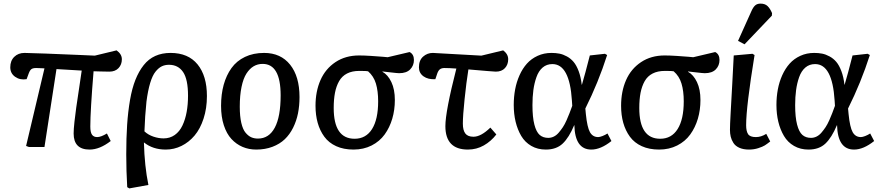

<svg xmlns="http://www.w3.org/2000/svg" viewBox="-20 -817 4907 1067"><path d="M293.9 -433.1 227.1 0H141.1L125 -5.9L227.1 -437Q225.6 -437 206.8 -438Q188 -439 181.2 -439Q163.6 -439 155 -433.1Q146.5 -427.2 140.1 -410.2L127.9 -377Q91.3 -371.1 64.2 -390.1Q37.1 -409.2 37.1 -442.9Q37.1 -479.5 59.3 -501.2Q81.5 -522.9 116.2 -522.9Q135.7 -522.9 233.4 -519.3Q331.1 -515.6 418.9 -511.7L506.8 -507.8L627.9 -537.1Q657.2 -516.1 657.2 -487.8Q657.2 -458 638.7 -438.5Q620.1 -418.9 587.9 -418.9Q570.3 -418.9 536.4 -419.9Q502.4 -420.9 500 -420.9Q481.9 -200.7 481.9 -113.8Q481.9 -82 491.2 -68.6Q500.5 -55.2 520 -55.2Q541 -55.2 574.2 -75.2L595.2 -33.2Q533.7 14.2 478 14.2Q389.2 14.2 389.2 -75.2Q389.2 -97.7 393.8 -140.4Q398.4 -183.1 403.6 -218.8Q408.7 -254.4 419.2 -323.7Q429.7 -393.1 434.1 -424.8Z M900.9 14.2Q829.6 14.2 780.8 -24.9H779.8Q783.2 106 804.7 210.9L698.7 230L687 223.1Q681.6 132.3 681.6 41Q681.6 -50.3 686.5 -123.5Q691.4 -196.8 702.6 -261.7Q713.9 -326.7 732.7 -373.8Q751.5 -420.9 778.6 -455.1Q805.7 -489.3 843 -506.1Q880.4 -522.9 927.7 -522.9Q1025.9 -522.9 1077.9 -459.2Q1129.9 -395.5 1129.9 -283.2Q1129.9 -214.8 1111.3 -158Q1092.8 -101.1 1061.3 -63.7Q1029.8 -26.4 988.5 -6.1Q947.3 14.2 900.9 14.2ZM918.9 -457Q897 -457 879.2 -448.5Q861.3 -439.9 844.2 -418.7Q827.1 -397.5 814.5 -355.5Q801.8 -313.5 793.9 -252Q785.6 -172.9 782.7 -86.9Q803.7 -67.4 832.8 -57.6Q861.8 -47.9 888.7 -47.9Q924.3 -47.9 951.2 -66.9Q978 -85.9 993.9 -119.6Q1009.8 -153.3 1017.3 -194.8Q1024.9 -236.3 1024.9 -285.2Q1024.9 -376 997.6 -416.5Q970.2 -457 918.9 -457Z M1208.5 -229Q1208.5 -293 1223.1 -345.9Q1237.8 -398.9 1266.4 -438.7Q1294.9 -478.5 1341.3 -500.7Q1387.7 -522.9 1447.8 -522.9Q1540 -522.9 1592.3 -457.5Q1644.5 -392.1 1644.5 -277.8Q1644.5 -229.5 1636 -187Q1627.4 -144.5 1608.9 -107.2Q1590.3 -69.8 1562.5 -43.2Q1534.7 -16.6 1494.1 -1.2Q1453.6 14.2 1403.8 14.2Q1362.8 14.2 1327.9 -0.7Q1293 -15.6 1266.1 -44.7Q1239.3 -73.7 1223.9 -120.8Q1208.5 -168 1208.5 -229ZM1413.6 -46.9Q1474.6 -46.9 1507.1 -107.7Q1539.6 -168.5 1539.6 -287.1Q1539.6 -461.9 1439.5 -461.9Q1412.1 -461.9 1389.6 -448.7Q1367.2 -435.5 1349.6 -408.2Q1332 -380.9 1322.3 -334Q1312.5 -287.1 1312.5 -224.1Q1312.5 -170.9 1321 -134Q1329.6 -97.2 1345 -79.1Q1360.4 -61 1376.7 -54Q1393.1 -46.9 1413.6 -46.9Z M2256.3 -527.8Q2280.3 -515.6 2280.3 -483.9Q2280.3 -452.6 2259.5 -431.4Q2238.8 -410.2 2198.2 -410.2Q2188.5 -410.2 2148.4 -415Q2108.4 -419.9 2105.5 -419.9V-418Q2135.7 -401.4 2155 -360.8Q2174.3 -320.3 2174.3 -261.2Q2174.3 -206.1 2159.9 -157.2Q2145.5 -108.4 2117.7 -69.8Q2089.8 -31.2 2045.2 -8.5Q2000.5 14.2 1944.3 14.2Q1889.6 14.2 1848.4 -4.6Q1807.1 -23.4 1782.5 -57.1Q1757.8 -90.8 1745.6 -134Q1733.4 -177.2 1733.4 -229Q1733.4 -309.1 1761 -371.8Q1788.6 -434.6 1844.2 -471.7Q1899.9 -508.8 1975.6 -508.8Q2002.4 -508.8 2042 -506.3Q2081.5 -503.9 2107.9 -501.5L2134.3 -499ZM2081.5 -253.9Q2081.5 -311 2069.1 -352.5Q2056.6 -394 2025.4 -420.9Q2019.5 -422.9 1976.6 -422.9Q1936.5 -422.9 1908.4 -408.4Q1880.4 -394 1864.5 -366Q1848.6 -337.9 1841.6 -301.5Q1834.5 -265.1 1834.5 -216.8Q1834.5 -45.9 1950.7 -45.9Q2013.7 -45.9 2047.6 -99.9Q2081.5 -153.8 2081.5 -253.9Z M2552.2 -129.9Q2552.2 -93.3 2565.9 -75.2Q2579.6 -57.1 2611.3 -57.1Q2652.8 -57.1 2705.1 -107.9L2738.3 -69.8Q2709 -31.7 2668.7 -8.8Q2628.4 14.2 2580.1 14.2Q2455.1 14.2 2455.1 -116.2Q2455.1 -197.3 2516.1 -436Q2476.1 -439 2450.2 -439Q2434.1 -439 2425 -432.1Q2416 -425.3 2410.2 -409.2L2399.4 -377Q2358.9 -374.5 2333.5 -392.8Q2308.1 -411.1 2308.1 -442.9Q2308.1 -481.9 2331.3 -502.4Q2354.5 -522.9 2385.3 -522.9L2655.3 -507.8L2776.4 -537.1Q2804.2 -516.1 2804.2 -487.8Q2804.2 -458 2786.1 -438.5Q2768.1 -418.9 2735.4 -418.9Q2724.1 -418.9 2583 -431.2Q2571.3 -357.9 2561.8 -265.6Q2552.2 -173.3 2552.2 -129.9Z M3013.2 14.2Q2967.8 14.2 2932.6 -6.1Q2897.5 -26.4 2876.7 -61.5Q2856 -96.7 2845.5 -140.1Q2835 -183.6 2835 -233.9Q2835 -278.8 2842.8 -320.3Q2850.6 -361.8 2867.2 -398.9Q2883.8 -436 2908.2 -463.4Q2932.6 -490.7 2967.8 -506.8Q3002.9 -522.9 3044.9 -522.9Q3068.4 -522.9 3088.6 -519Q3108.9 -515.1 3130.4 -503.4Q3151.9 -491.7 3167.7 -472.9Q3183.6 -454.1 3195.8 -421.6Q3208 -389.2 3212.9 -346.2H3213.9Q3231.4 -404.8 3257.8 -508.8L3341.8 -518.1L3354 -511.2Q3305.2 -358.4 3232.9 -213.9L3235.8 -183.1Q3243.2 -109.9 3258.5 -82.5Q3273.9 -55.2 3304.2 -55.2Q3313 -55.2 3328.1 -61Q3343.3 -66.9 3356 -75.2L3377.9 -33.2Q3318.4 14.2 3266.1 14.2Q3175.3 14.2 3171.9 -121.1H3170.9Q3142.1 -52.2 3106.9 -19Q3071.8 14.2 3013.2 14.2ZM3026.9 -50.8Q3043 -50.8 3057.9 -58.1Q3072.8 -65.4 3085.2 -80.1Q3097.7 -94.7 3107.9 -110.1Q3118.2 -125.5 3128.4 -148.4Q3138.7 -171.4 3145 -188.2Q3151.4 -205.1 3160.2 -229L3158.2 -258.8Q3145.5 -460.9 3049.8 -460.9Q3018.1 -460.9 2995.6 -441.7Q2973.1 -422.4 2961.2 -388.4Q2949.2 -354.5 2944.1 -316.4Q2939 -278.3 2939 -232.9Q2939 -165.5 2949.7 -124.5Q2960.4 -83.5 2979.2 -67.1Q2998 -50.8 3026.9 -50.8Z M3954.6 -527.8Q3978.5 -515.6 3978.5 -483.9Q3978.5 -452.6 3957.8 -431.4Q3937 -410.2 3896.5 -410.2Q3886.7 -410.2 3846.7 -415Q3806.6 -419.9 3803.7 -419.9V-418Q3834 -401.4 3853.3 -360.8Q3872.6 -320.3 3872.6 -261.2Q3872.6 -206.1 3858.2 -157.2Q3843.8 -108.4 3815.9 -69.8Q3788.1 -31.2 3743.4 -8.5Q3698.7 14.2 3642.6 14.2Q3587.9 14.2 3546.6 -4.6Q3505.4 -23.4 3480.7 -57.1Q3456.1 -90.8 3443.8 -134Q3431.6 -177.2 3431.6 -229Q3431.6 -309.1 3459.2 -371.8Q3486.8 -434.6 3542.5 -471.7Q3598.1 -508.8 3673.8 -508.8Q3700.7 -508.8 3740.2 -506.3Q3779.8 -503.9 3806.2 -501.5L3832.5 -499ZM3779.8 -253.9Q3779.8 -311 3767.3 -352.5Q3754.9 -394 3723.6 -420.9Q3717.8 -422.9 3674.8 -422.9Q3634.8 -422.9 3606.7 -408.4Q3578.6 -394 3562.7 -366Q3546.9 -337.9 3539.8 -301.5Q3532.7 -265.1 3532.7 -216.8Q3532.7 -45.9 3648.9 -45.9Q3711.9 -45.9 3745.8 -99.9Q3779.8 -153.8 3779.8 -253.9Z M4155.3 -753.9Q4165 -776.4 4176.3 -786.6Q4187.5 -796.9 4206.5 -796.9Q4231.4 -796.9 4245.6 -783.2Q4259.8 -769.5 4270.5 -744.1L4269.5 -730L4117.7 -570.8L4081.5 -589.8ZM4161.6 -518.1 4173.3 -511.2Q4126.5 -223.6 4126.5 -121.1Q4126.5 -88.4 4137.2 -71.8Q4147.9 -55.2 4180.7 -55.2Q4210 -55.2 4238.3 -73.2L4260.3 -30.8Q4242.2 -16.6 4230.2 -9Q4218.3 -1.5 4194.1 6.3Q4169.9 14.2 4142.6 14.2Q4110.8 14.2 4088.6 4.2Q4066.4 -5.9 4055.7 -22.9Q4044.9 -40 4040.8 -57.4Q4036.6 -74.7 4036.6 -95.2Q4036.6 -120.6 4040.3 -187.5Q4043.9 -254.4 4049.3 -349.6Q4054.7 -444.8 4057.6 -508.8Z M4473.1 14.2Q4427.7 14.2 4392.6 -6.1Q4357.4 -26.4 4336.7 -61.5Q4315.9 -96.7 4305.4 -140.1Q4294.9 -183.6 4294.9 -233.9Q4294.9 -278.8 4302.7 -320.3Q4310.5 -361.8 4327.1 -398.9Q4343.8 -436 4368.2 -463.4Q4392.6 -490.7 4427.7 -506.8Q4462.9 -522.9 4504.9 -522.9Q4528.3 -522.9 4548.6 -519Q4568.8 -515.1 4590.3 -503.4Q4611.8 -491.7 4627.7 -472.9Q4643.6 -454.1 4655.8 -421.6Q4668 -389.2 4672.9 -346.2H4673.8Q4691.4 -404.8 4717.8 -508.8L4801.8 -518.1L4814 -511.2Q4765.1 -358.4 4692.9 -213.9L4695.8 -183.1Q4703.1 -109.9 4718.5 -82.5Q4733.9 -55.2 4764.2 -55.2Q4772.9 -55.2 4788.1 -61Q4803.2 -66.9 4815.9 -75.2L4837.9 -33.2Q4778.3 14.2 4726.1 14.2Q4635.3 14.2 4631.8 -121.1H4630.9Q4602.1 -52.2 4566.9 -19Q4531.7 14.2 4473.1 14.2ZM4486.8 -50.8Q4502.9 -50.8 4517.8 -58.1Q4532.7 -65.4 4545.2 -80.1Q4557.6 -94.7 4567.9 -110.1Q4578.1 -125.5 4588.4 -148.4Q4598.6 -171.4 4605 -188.2Q4611.3 -205.1 4620.1 -229L4618.2 -258.8Q4605.5 -460.9 4509.8 -460.9Q4478 -460.9 4455.6 -441.7Q4433.1 -422.4 4421.1 -388.4Q4409.2 -354.5 4404.1 -316.4Q4398.9 -278.3 4398.9 -232.9Q4398.9 -165.5 4409.7 -124.5Q4420.4 -83.5 4439.2 -67.1Q4458 -50.8 4486.8 -50.8Z"/></svg>

Font: Literata Book Medium
Style: Italic
Weight: 500
Italic angle: -3°
Designer: Latin by Veronika Burian and Jose Scaglione. Greek by Irene Vlachou. Cyrillic by Vera Evstafieva
Foundry: TypeTogether
Version: Version 1.003;PS 001.003;hotconv 1.0.88;makeotf.lib2.5.64775